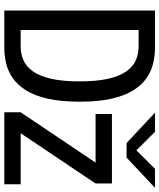

<svg xmlns="http://www.w3.org/2000/svg" viewBox="56 -796 740 892"><g transform="rotate(90 426.0 -350.0)"><path d="M29 0V-700H203Q239.5 -700 275.5 -691.2Q311.5 -682.5 343.2 -660.5Q375 -638.5 399.8 -599Q424.5 -559.5 438.5 -498.2Q452.5 -437 452.5 -350Q452.5 -263 438.5 -201.8Q424.5 -140.5 399.8 -101Q375 -61.5 343.2 -39.5Q311.5 -17.5 275.5 -8.8Q239.5 0 203 0ZM119.5 -76H195.5Q230.5 -76 260 -89Q289.5 -102 311.5 -133Q333.5 -164 345.8 -217Q358 -270 358 -350Q358 -430 345.8 -483Q333.5 -536 311.5 -567Q289.5 -598 260 -611Q230.5 -624 195.5 -624H119.5ZM501.5 0V-76L735.5 -424H509.5V-500H832.5V-424L599 -76H836V0ZM503.5 -700H592.5L678.5 -613.5L764 -700H852.5L712 -568H644.5Z"/></g></svg>

Font: Trispace Thin
Style: Regular
Weight: 400
Version: Version 1.210